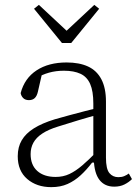

<svg xmlns="http://www.w3.org/2000/svg" viewBox="-20 -757 577 790"><path d="M191 13Q131 13 92 -20.5Q53 -54 53 -114Q53 -152 69.5 -180Q86 -208 119.5 -229Q153 -250 205 -266Q236 -275 266 -283Q296 -291 326.5 -299Q357 -307 386 -314V-286Q345 -275 302 -262Q259 -249 218 -236Q179 -224 154 -207.5Q129 -191 117.5 -170Q106 -149 106 -123Q106 -78 133.5 -53.5Q161 -29 209 -29Q240 -29 265.5 -41Q291 -53 318 -76Q345 -99 378 -133L381 -88H359Q336 -58 311.5 -35.5Q287 -13 258 0Q229 13 191 13ZM450 11Q411 11 389.5 -16.5Q368 -44 366 -100L364 -102V-331Q364 -382 351 -411.5Q338 -441 311 -453.5Q284 -466 243 -466Q210 -466 181.5 -458Q153 -450 127 -434L155 -463L136 -380Q132 -362 123 -353.5Q114 -345 99 -345Q84 -345 75.5 -353.5Q67 -362 65 -374Q81 -435 130.5 -467.5Q180 -500 254 -500Q306 -500 342 -483.5Q378 -467 397 -431Q416 -395 416 -339V-108Q416 -62 430 -45Q444 -28 467 -28Q481 -28 491.5 -32.5Q502 -37 510 -43L523 -20Q510 -7 492 2Q474 11 450 11ZM140 -737 276 -610H232L368 -737L388 -721L273 -580H235L120 -721Z"/></svg>

Font: Source Serif 4 Light
Style: Regular
Weight: 300
Designer: Frank Grießhammer
Foundry: Adobe Systems Incorporated
Version: Version 4.004;hotconv 1.0.116;makeotfexe 2.5.65601